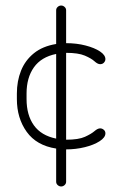

<svg xmlns="http://www.w3.org/2000/svg" viewBox="-20 -714 446 694"><path d="M201 -40Q194 -40 188.5 -45Q183 -50 183 -57V-177Q112 -188 76.5 -237.5Q41 -287 41 -356V-376Q41 -421 56 -458.5Q71 -496 102.5 -521.5Q134 -547 183 -555V-677Q183 -684 188.5 -689Q194 -694 201 -694Q208 -694 213.5 -689Q219 -684 219 -677V-558Q257 -558 289.5 -549.5Q322 -541 341.5 -528Q361 -515 361 -500Q361 -495 358 -490.5Q355 -486 351 -484Q347 -482 342 -482Q333 -482 321.5 -492.5Q310 -503 286.5 -513Q263 -523 219 -523V-209Q264 -209 287 -219.5Q310 -230 321.5 -240Q333 -250 342 -250Q349 -250 355 -245Q361 -240 361 -232Q361 -217 340 -203.5Q319 -190 286.5 -182Q254 -174 219 -174V-57Q219 -50 213.5 -45Q208 -40 201 -40ZM183 -213V-519Q129 -508 102.5 -470.5Q76 -433 76 -376V-356Q76 -298 102.5 -261Q129 -224 183 -213Z"/></svg>

Font: Dosis ExtraLight
Style: Regular
Weight: 250
Designer: EdgarTolentino, PabloImpallari, IginoMarini
Foundry: EdgarTolentino, PabloImpallari, IginoMarini
Version: Version 3.001; ttfautohint (v1.8.2)